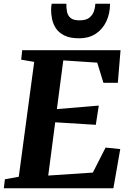

<svg xmlns="http://www.w3.org/2000/svg" viewBox="-28 -1013 702 1033"><path d="M-7.5 0 -1.5 -48.5 73 -62 156 -680 86 -692 91.5 -743H620.5L606 -567.5H528.5L495 -676L312.5 -688L278 -426L503.5 -445L487.5 -341.5L269 -355L231.5 -68.5L471.5 -84.5L540 -219L619 -211L582 0ZM397 -807Q349 -807 319 -821.8Q289 -836.5 273.2 -860.2Q257.5 -884 252 -911Q246.5 -938 247 -962.5Q247.5 -970.5 248 -978.2Q248.5 -986 250 -993H329Q328.5 -969 332.8 -948.8Q337 -928.5 352.2 -916Q367.5 -903.5 400 -903.5Q436.5 -903.5 454.5 -919.2Q472.5 -935 478.5 -956Q484.5 -977 485 -993H564Q564 -940.5 544.2 -898.2Q524.5 -856 487.5 -831.5Q450.5 -807 397 -807Z"/></svg>

Font: Merriweather 20pt ExtraBold
Style: Italic
Weight: 800
Italic angle: -7.8°
Version: Version 2.101